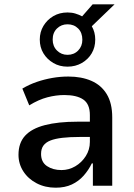

<svg xmlns="http://www.w3.org/2000/svg" viewBox="-20 -864 622 893"><path d="M239 9Q190 9 150.5 -11.5Q111 -32 88.5 -67Q66 -102 66 -144Q66 -199 96.5 -232.5Q127 -266 188.5 -282Q250 -298 340 -298H413V-227H351Q304 -227 270 -223Q236 -219 214.5 -210.5Q193 -202 182 -187Q171 -172 171 -148Q171 -110 198.5 -91.5Q226 -73 266 -73Q300 -73 330 -90.5Q360 -108 379 -138Q398 -168 398 -204V-329Q398 -380 367.5 -401Q337 -422 279 -422Q241 -422 200.5 -411.5Q160 -401 116 -374L84 -452Q116 -471 151 -483Q186 -495 223 -501.5Q260 -508 298 -508Q359 -508 405 -488Q451 -468 476.5 -426Q502 -384 502 -318V0H412V-104H407Q392 -73 369 -47Q346 -21 314 -6Q282 9 239 9ZM294 -554Q257 -554 228 -571Q199 -588 182 -616Q165 -644 165 -680Q165 -715 182 -743.5Q199 -772 228 -789Q257 -806 294 -806Q314 -806 330.5 -801Q347 -796 362 -788L411 -844H513L407 -742Q415 -728 419 -712.5Q423 -697 423 -680Q423 -644 406.5 -616Q390 -588 360.5 -571Q331 -554 294 -554ZM294 -609Q324 -609 343.5 -629Q363 -649 363 -679Q363 -712 343.5 -731.5Q324 -751 294 -751Q265 -751 245 -731.5Q225 -712 225 -680Q225 -649 245 -629Q265 -609 294 -609Z"/></svg>

Font: Nunito Sans 7pt SemiCondensed SemiBold
Style: Regular
Weight: 600
Width: 4
Designer: Vernon Adams
Foundry: Vernon Adams
Version: Version 3.101;gftools[0.9.27]